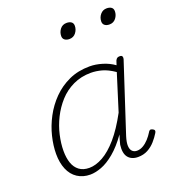

<svg xmlns="http://www.w3.org/2000/svg" viewBox="-142 -883 908 1009"><g transform="rotate(-20 311.5 -379.0)"><path d="M191 17Q150 17 119.5 -3Q89 -23 73.5 -60Q58 -97 58 -146Q58 -192 70.5 -243.5Q83 -295 109 -344Q135 -393 174 -432.5Q213 -472 264.5 -495.5Q316 -519 381 -519Q414 -519 450.5 -508Q487 -497 516 -476L524 -500Q528 -508 533 -511.5Q538 -515 547 -515Q559 -515 561.5 -508.5Q564 -502 562 -494L436 -109Q426 -77 427 -57Q428 -37 438 -27Q448 -17 464 -17Q482 -17 499 -27Q516 -37 530.5 -53Q545 -69 556 -87Q559 -94 565 -96.5Q571 -99 580 -94Q588 -90 589 -84Q590 -78 585 -71Q573 -51 555 -30.5Q537 -10 513 3Q489 16 458 16Q440 16 426 10Q412 4 403 -7.5Q394 -19 391 -36.5Q388 -54 391 -77Q394 -90 398 -103Q402 -116 406 -129Q367 -74 328 -41.5Q289 -9 254 4Q219 17 191 17ZM100 -148Q100 -109 110 -80Q120 -51 142 -34.5Q164 -18 198 -18Q234 -18 274.5 -40.5Q315 -63 357 -111.5Q399 -160 441 -238L505 -442Q467 -468 435.5 -476.5Q404 -485 375 -485Q320 -485 275 -463.5Q230 -442 197.5 -406Q165 -370 143 -326Q121 -282 110.5 -235.5Q100 -189 100 -148ZM331 -690Q315 -690 305 -697.5Q295 -705 295 -719Q295 -741 308.5 -758Q322 -775 345 -775Q361 -775 371 -768Q381 -761 381 -746Q381 -725 367.5 -707.5Q354 -690 331 -690ZM555 -690Q539 -690 529 -697.5Q519 -705 519 -719Q519 -741 533 -758Q547 -775 569 -775Q585 -775 595 -768Q605 -761 605 -746Q605 -725 591.5 -707.5Q578 -690 555 -690Z"/></g></svg>

Font: Playwrite MX Thin
Style: Regular
Weight: 250
Designer: Veronika Burian, José Scaglione
Foundry: TypeTogether
Version: Version 1.002